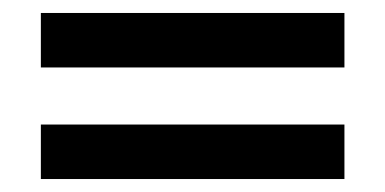

<svg xmlns="http://www.w3.org/2000/svg" viewBox="-20 -485 594 296"><path d="M43 -465H511V-381H43ZM43 -293H511V-209H43Z"/></svg>

Font: PT Sans Caption
Style: Regular
Weight: 400
Designer: A.Korolkova, O.Umpeleva, V.Yefimov
Foundry: ParaType Ltd
Version: Version 2.004W OFL